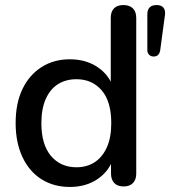

<svg xmlns="http://www.w3.org/2000/svg" viewBox="-20 -732 674 761"><path d="M257 9Q193 9 144.5 -21.5Q96 -52 69 -109.5Q42 -167 42 -244Q42 -323 69 -379Q96 -435 144.5 -466Q193 -497 257 -497Q321 -497 367.5 -465.5Q414 -434 430 -381H419V-661Q419 -686 432 -699Q445 -712 469 -712Q493 -712 506.5 -699Q520 -686 520 -661V-44Q520 -20 507 -6.5Q494 7 470 7Q446 7 433 -6.5Q420 -20 420 -44V-132L431 -110Q415 -56 368.5 -23.5Q322 9 257 9ZM283 -69Q324 -69 355 -89Q386 -109 403.5 -148Q421 -187 421 -244Q421 -330 383 -374Q345 -418 283 -418Q241 -418 210 -398.5Q179 -379 161.5 -340Q144 -301 144 -244Q144 -159 182 -114Q220 -69 283 -69ZM589 -508Q578 -508 571 -515Q564 -522 564 -534V-675Q564 -712 601 -712Q619 -712 627.5 -702Q636 -692 634 -674L615 -533Q611 -508 589 -508Z"/></svg>

Font: Nunito ExtraLight SemiBold
Style: Regular
Weight: 600
Version: Version 3.602